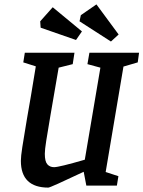

<svg xmlns="http://www.w3.org/2000/svg" viewBox="-20 -845 653 874"><path d="M542 -542 461 -62 519 -43 512 0H373L361 -63Q209 9 200 9Q138 9 106.5 -21.5Q75 -52 75 -113Q75 -133 81.5 -175Q88 -217 103 -306Q118 -389 143 -543L86 -561L93 -605H319L311 -553L247 -537L210 -322Q197 -246 190.5 -204.5Q184 -163 184 -145Q184 -110 195.5 -97Q207 -84 226 -84Q249 -84 366 -118L437 -537L378 -553L387 -605H613L607 -561ZM342 -748 348 -776 419 -825 520 -688 485 -656ZM165 -719 163 -748 220 -812 353 -702 326 -663Z"/></svg>

Font: Grenze Medium
Style: Italic
Weight: 500
Italic angle: -10°
Designer: Renata Polastri
Foundry: Omnibus-Type
Version: Version 1.002; ttfautohint (v1.8)